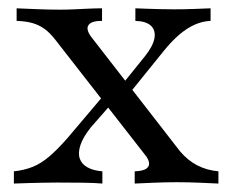

<svg xmlns="http://www.w3.org/2000/svg" viewBox="-20 -435 552 455"><path d="M299.2 0V-29Q319.4 -29.8 327 -35.5Q334.7 -41.1 333.1 -50Q331.5 -58.9 323.4 -68.5L112.1 -339.5Q98.4 -357.3 85.5 -366.5Q72.6 -375.8 57.3 -380.2Q41.9 -384.7 19.4 -385.5V-415.3Q37.9 -414.5 66.9 -413.3Q96 -412.1 122.6 -412.1Q138.7 -412.1 156 -412.9Q173.4 -413.7 190.3 -414.5Q207.3 -415.3 221.8 -415.3V-385.5Q201.6 -385.5 194 -379.8Q186.3 -374.2 187.5 -365.7Q188.7 -357.3 196.8 -346.8L406.5 -76.6Q425 -54.8 447.6 -43.1Q470.2 -31.5 497.6 -29V0Q481.5 -0.8 453.2 -2Q425 -3.2 398.4 -3.2Q372.6 -3.2 344.8 -2Q316.9 -0.8 299.2 0ZM12.9 0V-29Q37.1 -31.5 57.3 -39.5Q77.4 -47.6 97.2 -64.5Q116.9 -81.5 139.5 -107.3L232.3 -216.9L252.4 -198.4L195.2 -133.1Q176.6 -109.7 170.6 -91.1Q164.5 -72.6 169 -59.3Q173.4 -46 187.5 -38.3Q201.6 -30.6 222.6 -29V0Q205.6 -1.6 177.4 -2Q149.2 -2.4 116.1 -2.4Q99.2 -2.4 81.9 -2Q64.5 -1.6 47.6 -1.2Q30.6 -0.8 12.9 0ZM282.3 -208.1 262.9 -226.6 323.4 -301.6Q342.7 -325.8 346 -344.4Q349.2 -362.9 337.9 -373.8Q326.6 -384.7 300.8 -385.5V-415.3Q318.5 -414.5 333.1 -414.1Q347.6 -413.7 361.7 -413.3Q375.8 -412.9 391.9 -412.9Q416.1 -412.9 437.5 -413.7Q458.9 -414.5 479 -415.3V-385.5Q459.7 -384.7 441.5 -376.6Q423.4 -368.5 405.2 -353.2Q387.1 -337.9 366.9 -312.9Z"/></svg>

Font: Playfair
Style: Regular
Weight: 400
Designer: Claus Eggers Sørensen
Foundry: Claus Eggers Sørensen
Version: Version 2.001;gftools[0.9.30]